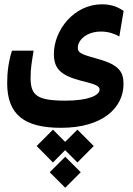

<svg xmlns="http://www.w3.org/2000/svg" viewBox="-20 -423 626 901"><path d="M266.1 176.8C463.4 176.8 559.6 81.5 559.6 -28.8C559.6 -83.5 541 -118.7 439 -146.5C357.9 -168.9 345.2 -175.3 345.2 -199.7C345.2 -232.9 383.8 -274.9 454.1 -274.9C489.3 -274.9 517.1 -264.6 540 -252L560.1 -371.6C533.7 -390.1 503.4 -402.8 458.5 -402.8C326.7 -402.8 232.9 -280.8 232.9 -170.4C232.9 -104 260.3 -70.3 359.4 -44.4C425.3 -27.3 447.3 -21.5 447.3 -2.4C447.3 25.4 392.1 49.3 287.6 49.3C153.3 49.3 123.5 24.4 123.5 -58.1C123.5 -102.5 128.9 -129.9 137.7 -185.1H36.1C19.5 -131.8 13.7 -83 13.7 -32.7C13.7 114.7 93.8 176.8 266.1 176.8ZM343.3 185.5 285.6 242.7 228.5 185.5 151.9 262.2 228.5 339.4 285.6 281.7 343.3 339.4 419.9 262.2ZM286.1 312.5 213.4 385.3 286.1 458 358.9 385.3Z"/></svg>

Font: Cascadia Code PL SemiBold
Style: Regular
Weight: 600
Monospace: yes
Designer: Aaron Bell
Foundry: Saja Typeworks
Version: Version 2404.023